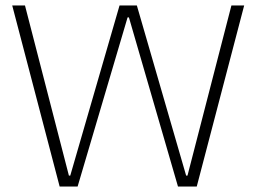

<svg xmlns="http://www.w3.org/2000/svg" viewBox="-20 -678 932 698"><path d="M661.6 -39.6 821.3 -658.2H867.7L695.3 0H627L448.7 -614.7H443.8L262.2 0H196.8L24.4 -658.2H70.8L230.5 -39.6H235.4L414.6 -658.2H477.5L656.7 -39.6Z"/></svg>

Font: Estedad-FD ExtraLight
Style: Regular
Weight: 200
Designer: Amin Abedi
Version: Version 7.3